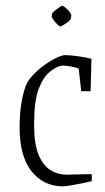

<svg xmlns="http://www.w3.org/2000/svg" viewBox="-20 -646 369 676"><path d="M202 10Q133 10 91 -43Q49 -96 49 -198Q49 -251 57 -293Q65 -335 78 -359Q95 -384 121.5 -405.5Q148 -427 173 -439.5Q198 -452 208 -452Q223 -452 251 -448.5Q279 -445 302 -439L299 -325H266L257 -405Q244 -409 228.5 -412Q213 -415 201 -415Q182 -415 154 -392Q131 -373 115.5 -331Q100 -289 100 -207Q100 -140 115.5 -102Q131 -64 157 -47.5Q183 -31 215 -31L303 -33V-8Q290 -5 268.5 -0.5Q247 4 228 7Q209 10 202 10ZM164 -599Q164 -601 172 -607.5Q180 -614 188.5 -620Q197 -626 199 -626Q202 -626 210.5 -619Q219 -612 225.5 -603.5Q232 -595 231 -591L229 -579Q228 -576 220 -569.5Q212 -563 203.5 -558Q195 -553 193 -553Q189 -553 181.5 -560.5Q174 -568 168 -576.5Q162 -585 162 -588Z"/></svg>

Font: Grenze Gotisch ExtraLight
Style: Regular
Weight: 200
Designer: Renata Polastri
Foundry: Omnibus-Type
Version: Version 1.001